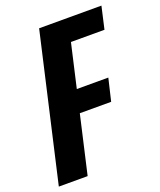

<svg xmlns="http://www.w3.org/2000/svg" viewBox="-143 -805 741 889"><g transform="rotate(-20 228.0 -360.0)"><path d="M-8 0 157 -720H299L134 0ZM129 -286 155 -396H380L354 -286ZM204 -610 229 -720H464L439 -610Z"/></g></svg>

Font: Instrument Sans Condensed
Style: Bold Italic
Weight: 700
Width: 3
Italic angle: -13°
Designer: Rodrigo Fuenzalida
Foundry: fragTYPE
Version: Version 1.000;gftools[0.9.28]